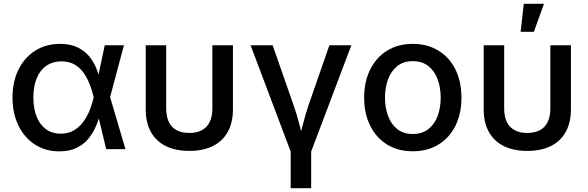

<svg xmlns="http://www.w3.org/2000/svg" viewBox="-20 -779 3073 1003"><path d="M290.5 11.7Q217.8 11.7 162.6 -23.9Q107.4 -59.6 76.4 -123Q45.4 -186.5 45.4 -269Q45.4 -352.5 76.7 -415.8Q107.9 -479 164.1 -514.4Q220.2 -549.8 293.5 -549.8Q347.7 -549.8 385.3 -531.5Q422.9 -513.2 446.8 -483.6Q470.7 -454.1 484.4 -418.9Q498 -383.8 504.4 -350.6H540.5L554.7 -273.4L635.3 0H534.7L469.2 -272.9Q461.9 -302.2 450.2 -334.2Q438.5 -366.2 419.4 -394.8Q400.4 -423.3 371.3 -440.9Q342.3 -458.5 301.3 -458.5Q255.9 -458.5 222.7 -435.8Q189.5 -413.1 171.9 -370.6Q154.3 -328.1 154.3 -269Q154.3 -211.4 171.6 -168.9Q189 -126.5 220.9 -103.5Q252.9 -80.6 296.9 -80.6Q337.4 -80.6 367.2 -98.6Q397 -116.7 417.5 -146Q438 -175.3 450.4 -208Q462.9 -240.7 469.2 -270L527.3 -542.5H627.4L554.7 -270L540.5 -195.3H506.8Q498.5 -162.6 484.1 -126.5Q469.7 -90.3 445.6 -59.1Q421.4 -27.8 383.5 -8.1Q345.7 11.7 290.5 11.7Z M968.8 9.3Q897 9.3 845.9 -16.1Q794.9 -41.5 768.1 -90.1Q741.2 -138.7 741.2 -207V-542.5H848.1V-212.9Q848.1 -170.9 861.8 -142.3Q875.5 -113.8 902.3 -99.1Q929.2 -84.5 968.8 -84.5Q1008.3 -84.5 1035.2 -99.1Q1062 -113.8 1075.7 -142.3Q1089.4 -170.9 1089.4 -212.9V-542.5H1196.8V-207Q1196.8 -138.7 1169.9 -90.1Q1143.1 -41.5 1092 -16.1Q1041 9.3 968.8 9.3Z M1500.5 18.1 1289.1 -542.5H1404.3L1511.7 -235.4Q1529.3 -185.5 1542.2 -135.3Q1555.2 -85 1568.8 -35.6H1537.6Q1551.3 -85 1564 -135.3Q1576.7 -185.5 1593.8 -235.4L1700.7 -542.5H1815.4L1603.5 18.1ZM1498.5 204.1V-3.9H1605.5V204.1Z M2136.2 11.2Q2059.6 11.2 2002.7 -23.7Q1945.8 -58.6 1914.1 -121.8Q1882.3 -185.1 1882.3 -268.6Q1882.3 -353 1914.1 -416.3Q1945.8 -479.5 2002.7 -514.6Q2059.6 -549.8 2136.2 -549.8Q2212.9 -549.8 2270.3 -514.6Q2327.6 -479.5 2359.1 -416.3Q2390.6 -353 2390.6 -268.6Q2390.6 -185.1 2359.1 -121.8Q2327.6 -58.6 2270.3 -23.7Q2212.9 11.2 2136.2 11.2ZM2136.2 -79.1Q2185.5 -79.1 2218 -104.7Q2250.5 -130.4 2266.4 -173.6Q2282.2 -216.8 2282.2 -268.6Q2282.2 -321.3 2266.4 -364.5Q2250.5 -407.7 2218 -433.6Q2185.5 -459.5 2136.2 -459.5Q2087.4 -459.5 2055.2 -433.6Q2022.9 -407.7 2007.1 -364.5Q1991.2 -321.3 1991.2 -268.6Q1991.2 -216.8 2007.1 -173.6Q2022.9 -130.4 2055.2 -104.7Q2087.4 -79.1 2136.2 -79.1Z M2734.4 9.3Q2662.6 9.3 2611.6 -16.1Q2560.5 -41.5 2533.7 -90.1Q2506.8 -138.7 2506.8 -207V-542.5H2613.8V-212.9Q2613.8 -170.9 2627.4 -142.3Q2641.1 -113.8 2668 -99.1Q2694.8 -84.5 2734.4 -84.5Q2773.9 -84.5 2800.8 -99.1Q2827.6 -113.8 2841.3 -142.3Q2855 -170.9 2855 -212.9V-542.5H2962.4V-207Q2962.4 -138.7 2935.5 -90.1Q2908.7 -41.5 2857.7 -16.1Q2806.6 9.3 2734.4 9.3ZM2699.7 -612.8 2716.3 -759.3H2821.8L2769 -612.8Z"/></svg>

Font: Inter 16pt Medium
Style: Regular
Weight: 500
Version: Version 4.001;git-66647c0bb